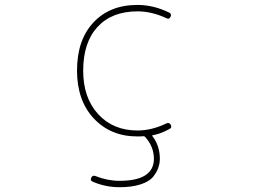

<svg xmlns="http://www.w3.org/2000/svg" viewBox="-20 -576 1040 790"><path d="M471.7 194.3Q414.1 194.3 362.3 171.9Q349.6 167 355.5 155.3Q360.4 143.6 373 148.4Q421.9 168 471.7 168Q612.3 168 613.3 78.1Q613.3 27.3 577.1 -12.7Q575.2 -15.6 570.3 -15.6Q563.5 -14.6 545.9 -14.6Q490.2 -14.6 445.3 -33.2Q400.4 -51.8 365.7 -88.9Q331.1 -126 314 -175.3Q296.9 -224.6 296.9 -285.2Q296.9 -347.7 313.5 -397.5Q330.1 -446.3 363.3 -482.4Q396.5 -518.6 441.9 -537.1Q487.3 -555.7 545.9 -555.7Q611.3 -555.7 675.8 -524.4Q683.6 -520.5 683.6 -513.7Q683.6 -510.7 681.6 -506.8Q676.8 -495.1 665 -501Q604.5 -529.3 545.9 -529.3Q440.4 -529.3 381.3 -465.3Q322.3 -401.4 322.3 -285.2Q322.3 -173.8 383.8 -106.4Q445.3 -39.1 545.9 -39.1Q604.5 -39.1 665 -68.4Q676.8 -73.2 682.6 -62.5Q684.6 -58.6 684.6 -54.7Q684.6 -48.8 676.8 -44.9Q637.7 -24.4 612.3 -20.5L608.4 -19.5Q604.5 -18.6 607.4 -15.6L609.4 -12.7Q637.7 25.4 637.7 78.1Q637.7 95.7 631.3 114.3Q625 132.8 609.4 152.3Q593.8 170.9 558.6 182.6Q522.5 194.3 471.7 194.3Z"/></svg>

Font: Rounded-L Mgen+ 2m thin
Style: Regular
Weight: 100
Designer: [Source Han Sans]
Ryoko NISHIZUKA  (kana & ideographs); Paul D. Hunt (Latin, Greek & Cyrillic); Wenlong ZHANG  (bopomofo
Version: Version 1.059.20150602